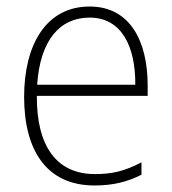

<svg xmlns="http://www.w3.org/2000/svg" viewBox="-20 -559 527 589"><path d="M255 -539C121 -539 54 -421 54 -262C54 -99 122 10 270 10C327 10 370 -1 414 -23V-61C362 -34 325 -25 271 -25C154 -25 92 -110 93 -265H433V-297C433 -431 380 -539 255 -539ZM255 -505C352 -505 396 -418 395 -299H94C103 -435 163 -505 255 -505Z"/></svg>

Font: Noto Sans Gurmukhi UI SemiCondensed ExtraLight
Style: Regular
Weight: 200
Width: 4
Designer: Jelle Bosma - Monotype Design Team
Foundry: Monotype Imaging Inc.
Version: Version 2.004